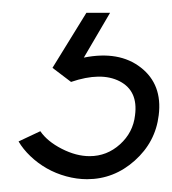

<svg xmlns="http://www.w3.org/2000/svg" viewBox="-20 -20 269 300"><path d="M116 260Q100 260 83.5 255.5Q67 251 53 243Q39 235 27.5 224Q16 213 9 201L43 185Q54 201 76.5 212.5Q99 224 120 224Q147 224 167.5 205.5Q188 187 191 160Q196 122 167 107Q138 92 91 108L62 86L115 0H152L111 70Q166 59 200 85.5Q234 112 228 160Q223 202 190.5 231Q158 260 116 260Z"/></svg>

Font: Orkney Light
Style: LightItalic
Weight: 300
Designer: Samuel Oakes and Alfredo Marco Pradil
Foundry: Alfredo Marco Pradil
Version: 1.0; ttfautohint (v1.5)